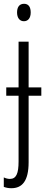

<svg xmlns="http://www.w3.org/2000/svg" viewBox="-28 -752 242 1013"><path d="M62 -686C62 -659 75 -640 98 -640C121 -640 134 -658 134 -686C134 -713 124 -732 99 -732C73 -732 62 -713 62 -686ZM32 241C89 241 123 203 123 104V-247H190V-291H123V-532H70V-291H5V-247H70V100C70 163 58 192 24 192C14 192 2 189 -8 184V234C3 238 15 241 32 241Z"/></svg>

Font: Noto Sans UI Condensed Light
Style: Regular
Weight: 300
Width: 3
Designer: Monotype Design Team
Foundry: Monotype Imaging Inc.
Version: Version 1.901